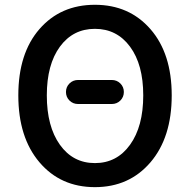

<svg xmlns="http://www.w3.org/2000/svg" viewBox="-20 -770 794 803"><path d="M306.6 -335Q285.2 -335 270.5 -349.6Q255.9 -364.3 255.9 -385.3Q255.9 -406.2 270.5 -420.9Q285.2 -435.5 306.6 -435.5H447.3Q468.8 -435.5 483.4 -420.9Q498 -406.2 498 -385.3Q498 -364.3 483.4 -349.6Q468.8 -335 447.3 -335ZM56.6 -371.1Q56.6 -546.9 145 -648.4Q233.4 -750 377 -750Q520.5 -750 609.4 -647.9Q698.2 -545.9 698.2 -371.1Q698.2 -195.3 609.4 -91.3Q520.5 12.7 377 12.7Q233.4 12.7 145 -91.3Q56.6 -195.3 56.6 -371.1ZM579.1 -371.1Q579.1 -500 523.9 -574.7Q468.8 -649.4 377 -649.4Q285.2 -649.4 230.5 -574.7Q175.8 -500 175.8 -371.1Q175.8 -241.2 230.5 -164.6Q285.2 -87.9 377 -87.9Q468.8 -87.9 523.9 -164.6Q579.1 -241.2 579.1 -371.1Z"/></svg>

Font: Gen Jyuu Gothic Medium
Style: Regular
Weight: 500
Designer: [Source Han Sans]
Ryoko NISHIZUKA  (kana & ideographs); Paul D. Hunt (Latin, Greek & Cyrillic); Wenlong ZHANG  (bopomofo
Version: Version 1.002.20150607